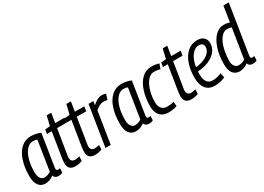

<svg xmlns="http://www.w3.org/2000/svg" viewBox="-14 -1467 3028 2204"><g transform="rotate(-30 1500.0 -365.0)"><path d="M312 10Q266 10 251 -31Q228 -12 200 -1Q172 10 140 10Q83 10 51.5 -32.5Q20 -75 20 -157Q20 -276 50 -363.5Q80 -451 134.5 -498.5Q189 -546 263 -546Q297 -546 330.5 -538.5Q364 -531 389 -520Q372 -408 359.5 -331.5Q347 -255 339.5 -207Q332 -159 328 -133Q324 -107 322.5 -96.5Q321 -86 321 -84Q321 -56 345 -56Q357 -56 371 -61L368 -3Q344 10 312 10ZM249 -83 310 -473Q289 -484 255 -484Q209 -484 172.5 -444Q136 -404 115 -332.5Q94 -261 94 -168Q94 -113 113.5 -84.5Q133 -56 167 -56Q188 -56 210 -63.5Q232 -71 249 -83Z M631 -67 629 -8Q605 2 582 6Q559 10 537 10Q492 10 467.5 -12Q443 -34 443 -83Q443 -111 448 -145L501 -475H437L446 -529L512 -536L542 -662H602L582 -536H707L697 -475H572L520 -151Q518 -141 517 -132Q516 -123 516 -115Q516 -87 529 -72Q542 -57 573 -57Q586 -57 600.5 -60Q615 -63 631 -67Z M892 -67 890 -8Q866 2 843 6Q820 10 798 10Q753 10 728.5 -12Q704 -34 704 -83Q704 -111 709 -145L762 -475H698L707 -529L773 -536L803 -662H863L843 -536H968L958 -475H833L781 -151Q779 -141 778 -132Q777 -123 777 -115Q777 -87 790 -72Q803 -57 834 -57Q847 -57 861.5 -60Q876 -63 892 -67Z M1088 -536 1080 -485Q1144 -546 1202 -546Q1234 -546 1257 -537L1234 -464Q1209 -472 1184 -472Q1159 -472 1132.5 -460Q1106 -448 1075 -419L1009 0H939L1024 -536Z M1512 10Q1466 10 1451 -31Q1428 -12 1400 -1Q1372 10 1340 10Q1283 10 1251.5 -32.5Q1220 -75 1220 -157Q1220 -276 1250 -363.5Q1280 -451 1334.5 -498.5Q1389 -546 1463 -546Q1497 -546 1530.5 -538.5Q1564 -531 1589 -520Q1572 -408 1559.5 -331.5Q1547 -255 1539.5 -207Q1532 -159 1528 -133Q1524 -107 1522.5 -96.5Q1521 -86 1521 -84Q1521 -56 1545 -56Q1557 -56 1571 -61L1568 -3Q1544 10 1512 10ZM1449 -83 1510 -473Q1489 -484 1455 -484Q1409 -484 1372.5 -444Q1336 -404 1315 -332.5Q1294 -261 1294 -168Q1294 -113 1313.5 -84.5Q1333 -56 1367 -56Q1388 -56 1410 -63.5Q1432 -71 1449 -83Z M1773 10Q1700 10 1661 -33.5Q1622 -77 1622 -155Q1622 -266 1650.5 -354.5Q1679 -443 1732.5 -494.5Q1786 -546 1859 -546Q1912 -546 1961 -531L1938 -467Q1916 -474 1896.5 -476.5Q1877 -479 1856 -479Q1821 -479 1791.5 -454Q1762 -429 1740 -386Q1718 -343 1705.5 -287.5Q1693 -232 1693 -171Q1693 -116 1719.5 -86Q1746 -56 1792 -56Q1817 -56 1838.5 -59Q1860 -62 1880 -68L1887 -8Q1864 0 1834.5 5Q1805 10 1773 10Z M2169 -67 2167 -8Q2143 2 2120 6Q2097 10 2075 10Q2030 10 2005.5 -12Q1981 -34 1981 -83Q1981 -111 1986 -145L2039 -475H1975L1984 -529L2050 -536L2080 -662H2140L2120 -536H2245L2235 -475H2110L2058 -151Q2056 -141 2055 -132Q2054 -123 2054 -115Q2054 -87 2067 -72Q2080 -57 2111 -57Q2124 -57 2138.5 -60Q2153 -63 2169 -67Z M2525 -21Q2494 -5 2457.5 2.5Q2421 10 2386 10Q2309 10 2268 -41Q2227 -92 2227 -186Q2227 -289 2255.5 -370.5Q2284 -452 2338 -499Q2392 -546 2467 -546Q2522 -546 2552.5 -518Q2583 -490 2583 -443Q2583 -373 2532.5 -321Q2482 -269 2397 -245Q2347 -232 2297 -229Q2296 -212 2296 -195Q2296 -56 2396 -56Q2422 -56 2451 -62Q2480 -68 2512 -82ZM2455 -485Q2400 -485 2358.5 -430Q2317 -375 2303 -283Q2342 -286 2383 -298Q2443 -317 2479 -351Q2515 -385 2515 -431Q2515 -485 2455 -485Z M2889 10Q2842 10 2827 -31Q2807 -14 2777.5 -2Q2748 10 2717 10Q2661 10 2629 -30Q2597 -70 2597 -151Q2597 -266 2626 -355Q2655 -444 2705 -495Q2755 -546 2820 -546Q2843 -546 2861 -542.5Q2879 -539 2897 -533L2929 -740H3000Q2979 -606 2960.5 -488Q2942 -370 2927.5 -280.5Q2913 -191 2905 -138.5Q2897 -86 2897 -81Q2897 -56 2920 -56Q2932 -56 2946 -61L2944 -3Q2919 10 2889 10ZM2742 -57Q2765 -57 2786.5 -64Q2808 -71 2825 -83L2887 -475Q2874 -479 2860 -481.5Q2846 -484 2829 -484Q2793 -484 2764 -457Q2735 -430 2713.5 -383.5Q2692 -337 2680.5 -277Q2669 -217 2669 -153Q2669 -108 2689 -82.5Q2709 -57 2742 -57Z"/></g></svg>

Font: Georama SemiCondensed
Style: Italic
Weight: 400
Width: 4
Italic angle: -9°
Designer: Jean-Baptiste Levee
Foundry: Production Type
Version: Version 1.000